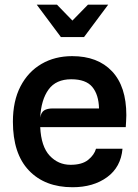

<svg xmlns="http://www.w3.org/2000/svg" viewBox="-20 -798 593 826"><path d="M292 7.5Q173 7.5 104.2 -64.8Q35.5 -137 35.5 -274.5Q35.5 -363.5 68.2 -426.5Q101 -489.5 158.5 -523Q216 -556.5 290.5 -556.5Q400.5 -556.5 462 -491.2Q523.5 -426 523.5 -302.5Q523.5 -286.5 522.5 -276.2Q521.5 -266 521 -251H153Q157 -167.5 193.8 -128.2Q230.5 -89 283.5 -89Q333 -89 359.2 -110.2Q385.5 -131.5 393 -158H507Q500 -79 440.8 -35.8Q381.5 7.5 292 7.5ZM207 -331.5H406Q404.5 -391 377 -424Q349.5 -457 286.5 -457Q221 -457 189 -413Q157 -369 153 -292.5Q157 -315 170.2 -323.2Q183.5 -331.5 207 -331.5ZM242 -638.5 138 -778H225L291.5 -709.5L358.5 -778H445.5L341.5 -638.5Z"/></svg>

Font: Spline Sans Medium
Style: Regular
Weight: 500
Designer: Eben Sorkin, Mirko Velimirovic
Foundry: Sorkin Type
Version: Version 1.000; ttfautohint (v1.8.3)